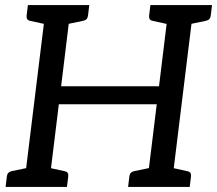

<svg xmlns="http://www.w3.org/2000/svg" viewBox="-20 -737 856 757"><path d="M74 0 162 -717H260L221 -397H607L646 -717H744L656 0H558L598 -326H212L172 0ZM2 0 7 -41Q8 -50 12.5 -55Q17 -60 25 -62L102 -78L104 0ZM142 0 162 -78 235 -62Q244 -60 247 -55Q250 -50 249 -41L244 0ZM192 -717 171 -639 98 -655Q90 -657 87 -662Q84 -667 85 -676L90 -717ZM332 -717 327 -676Q326 -667 321.5 -662Q317 -657 308 -655L231 -639L230 -717ZM485 0 490 -41Q491 -50 495.5 -55Q500 -60 508 -62L585 -78L587 0ZM626 0 646 -78 719 -62Q728 -60 731 -55Q734 -50 733 -41L728 0ZM675 -717 654 -639 581 -655Q573 -657 570 -662Q567 -667 568 -676L573 -717ZM816 -717 811 -676Q810 -667 805.5 -662Q801 -657 792 -655L715 -639L714 -717Z"/></svg>

Font: Aleo
Style: Italic
Weight: 400
Italic angle: -7°
Designer: Alessio Laiso
Foundry: Alessio Laiso
Version: Version 2.001;gftools[0.9.29]